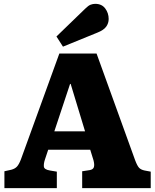

<svg xmlns="http://www.w3.org/2000/svg" viewBox="-20 -980 807 1000"><path d="M3 0V-88L39 -96Q58 -101 68.5 -112.5Q79 -124 89 -150L289 -701H483L684 -145Q695 -116 704.5 -106Q714 -96 733 -92L765 -86V0H408V-88L447 -94Q465 -97 469 -109.5Q473 -122 467 -145L450 -200H231L214 -149Q207 -128 208.5 -112.5Q210 -97 240 -92L276 -86V0ZM263 -296H423L348 -543H345ZM308 -737 274 -790 424 -935Q440 -951 452 -955.5Q464 -960 476 -960Q510 -960 528 -936Q546 -912 546 -881Q546 -859 533 -841Q520 -823 487 -810Z"/></svg>

Font: Literata ExtraBold
Style: Regular
Weight: 800
Designer: Latin by Veronika Burian and Jose Scaglione. Greek by Irene Vlachou. Cyrillic by Vera Evstafieva.
Foundry: TypeTogether
Version: Version 3.103;gftools[0.9.29]